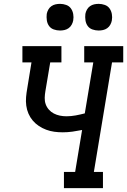

<svg xmlns="http://www.w3.org/2000/svg" viewBox="-20 -974 658 994"><path d="M311 0V-84H369L405 -301Q380 -296 355 -292.5Q330 -289 305 -289Q282 -289 260.5 -292Q239 -295 219 -302.5Q199 -310 181 -322Q163 -334 149.5 -350Q136 -366 127.5 -385.5Q119 -405 116 -427Q113 -449 115 -471.5Q117 -494 121 -516L143 -651H96V-735H298V-651H240L215 -502Q212 -485 211.5 -467.5Q211 -450 216.5 -434.5Q222 -419 233 -406.5Q244 -394 258.5 -386.5Q273 -379 289.5 -375.5Q306 -372 324 -372Q348 -372 372 -376.5Q396 -381 419 -387L463 -651H416V-735H618V-651H560L466 -84H513V0ZM491 -816Q474 -816 458.5 -821.5Q443 -827 434 -839.5Q425 -852 422.5 -868.5Q420 -885 422 -902Q424 -913 430 -924Q436 -935 446 -942Q456 -949 467.5 -951.5Q479 -954 491 -954Q507 -954 522.5 -948.5Q538 -943 547 -930.5Q556 -918 559 -901.5Q562 -885 559 -868Q557 -857 551 -846Q545 -835 535 -828Q525 -821 513.5 -818.5Q502 -816 491 -816ZM291 -816Q274 -816 258.5 -821.5Q243 -827 234 -839.5Q225 -852 222.5 -868.5Q220 -885 222 -902Q224 -913 230 -924Q236 -935 246 -942Q256 -949 267.5 -951.5Q279 -954 291 -954Q307 -954 322.5 -948.5Q338 -943 347 -930.5Q356 -918 359 -901.5Q362 -885 359 -868Q357 -857 351 -846Q345 -835 335 -828Q325 -821 313.5 -818.5Q302 -816 291 -816Z"/></svg>

Font: Iosevka Etoile Medium Oblique
Style: Regular
Weight: 500
Italic angle: -9°
Designer: Belleve Invis
Foundry: Belleve Invis
Version: Version 15.5.2; ttfautohint (v1.8.4)